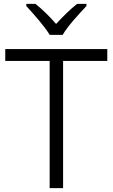

<svg xmlns="http://www.w3.org/2000/svg" viewBox="-20 -966 579 986"><path d="M235 -787H302C326 -830 387 -896 424 -935V-946H376C340 -918 301 -879 268 -843C237 -879 198 -918 162 -946H115V-935C151 -896 210 -830 235 -787ZM304 0V-653H531V-714H7V-653H235V0Z"/></svg>

Font: Noto Sans Syriac Light
Style: Regular
Weight: 300
Designer: Patrick Giasson and the Monotype Design Team
Foundry: Monotype Imaging Inc.
Version: Version 3.000